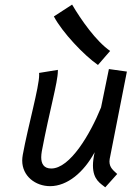

<svg xmlns="http://www.w3.org/2000/svg" viewBox="-20 -798 564 823"><path d="M452.1 -579.6C391.6 -621.6 328.1 -711.9 289.1 -778.3L210.9 -727.5C247.1 -659.2 339.4 -561.5 399.9 -519.5ZM431.2 4.9 482.4 -52.2C467.8 -66.4 449.2 -78.1 449.2 -106C449.2 -109.4 449.7 -112.8 450.2 -116.7L523.9 -491.2L446.8 -502L413.1 -337.4C366.7 -223.1 280.3 -75.7 199.7 -75.7C167 -75.7 156.7 -97.2 156.7 -124C156.7 -131.8 157.7 -140.6 159.2 -149.4C192.4 -325.2 228 -445.3 228 -493.7V-498.5L147.5 -485.4C147.9 -482.9 147.9 -480.5 147.9 -477.1C147.9 -424.3 100.1 -257.3 77.6 -134.3C76.2 -126 75.2 -117.7 75.2 -109.9C75.2 -43 131.8 0 195.3 0C269 -0.5 338.9 -59.1 385.7 -145.5C380.9 -123 378.4 -104.5 378.4 -88.9C378.4 -26.4 412.1 -11.2 431.2 4.9Z"/></svg>

Font: Fantasque Sans Mono
Style: RegItalic
Weight: 400
Italic angle: -11°
Monospace: yes
Designer: Jany Belluz
Version: Version 1.6.3